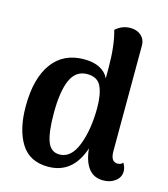

<svg xmlns="http://www.w3.org/2000/svg" viewBox="-111 -821 810 923"><g transform="rotate(15 294.0 -359.5)"><path d="M571 -58Q571 -29 546.5 -10Q522 9 486 9Q439 9 413 -25Q387 -59 381 -122Q336 14 213 14Q121 14 78 -55Q35 -124 35 -239Q35 -378 90.5 -454Q146 -530 249 -530Q295 -530 326.5 -514Q358 -498 372 -468V-522Q372 -631 351 -704Q383 -733 425 -733Q457 -733 478 -714.5Q499 -696 499 -665L498 -139Q498 -87 532 -87Q551 -87 558 -99Q571 -79 571 -58ZM369 -321Q369 -387 351 -426Q333 -465 281 -465Q225 -465 199.5 -408.5Q174 -352 174 -242Q174 -147 191 -102Q208 -57 251 -57Q309 -57 339 -134.5Q369 -212 369 -321Z"/></g></svg>

Font: Arima Madurai Black
Style: Regular
Weight: 900
Designer: Joana Correia and Natanael Gama
Foundry: NDISCOVER
Version: Version 1.019